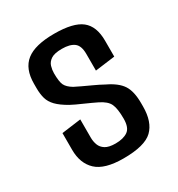

<svg xmlns="http://www.w3.org/2000/svg" viewBox="-124 -558 600 647"><g transform="rotate(-30 176.0 -234.5)"><path d="M172 6Q99 6 67.5 -23.5Q36 -53 36 -106V-171L111 -181V-110Q111 -95 116 -81.5Q121 -68 134.5 -59.5Q148 -51 174 -51Q204 -51 221.5 -63Q239 -75 239 -110Q239 -149 230.5 -167.5Q222 -186 193 -200Q185 -204 173 -209.5Q161 -215 147.5 -221Q134 -227 122 -232.5Q110 -238 103 -242Q75 -258 60.5 -273Q46 -288 41 -305.5Q36 -323 36 -346V-363Q36 -421 70 -448Q104 -475 179 -475Q253 -475 284.5 -450Q316 -425 316 -369V-307L239 -297V-362Q239 -394 223 -406Q207 -418 176 -418Q147 -418 133.5 -409Q120 -400 116 -386.5Q112 -373 112 -360Q112 -327 118.5 -313.5Q125 -300 145 -288Q155 -283 170.5 -275.5Q186 -268 205 -259.5Q224 -251 244 -240Q284 -221 300 -196.5Q316 -172 316 -126V-113Q316 -53 285.5 -23.5Q255 6 172 6Z"/></g></svg>

Font: Smooch Sans Thin SemiBold
Style: Regular
Weight: 600
Version: Version 1.010